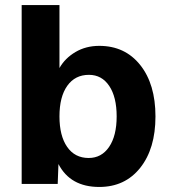

<svg xmlns="http://www.w3.org/2000/svg" viewBox="-20 -730 674 762"><path d="M374 12Q259 12 212 -79L209 0H66V-710H216V-460Q238 -499 279.5 -523.5Q321 -548 374 -548Q476 -548 536.5 -472Q597 -396 597 -268Q597 -140 536.5 -64Q476 12 374 12ZM332 -103Q383 -103 413 -147Q443 -191 443 -268Q443 -345 413.5 -389Q384 -433 333 -433Q278 -433 247 -389.5Q216 -346 216 -268Q216 -191 246.5 -147Q277 -103 332 -103Z"/></svg>

Font: Txt Sans
Style: Bold
Weight: 700
Designer: Open Source
Foundry: XRLN
Version: Version 1.0